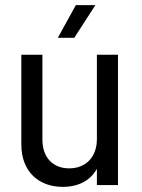

<svg xmlns="http://www.w3.org/2000/svg" viewBox="-20 -720 552 747"><path d="M224 7C285 7 331 -17 357 -63V0H439V-507H357V-179C357 -110 315 -65 249 -65C186 -65 145 -107 145 -177V-507H63V-158C63 -51 132 7 224 7ZM205 -573H269L351 -700H275Z"/></svg>

Font: Vanilla Cream Book
Style: Regular
Weight: 400
Designer: Jeremy Tribby, Jinavaṁso
Foundry: Tribby Type
Version: Version 1.422;Glyphs 3.1.2 (3151)